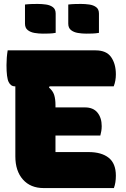

<svg xmlns="http://www.w3.org/2000/svg" viewBox="-20 -956 640 976"><path d="M202 0Q135 0 96.5 -43.5Q58 -87 58 -161V-517H55Q35 -517 24 -539Q13 -561 13 -625Q13 -663 19 -700H466Q521 -700 545 -665.5Q569 -631 569 -578Q569 -545 558 -517H232L229 -511Q249 -494 255.5 -473Q262 -452 262 -422V-410H412Q454 -410 475.5 -383.5Q497 -357 497 -315Q497 -302 495 -290Q493 -278 490 -267H262V-183H430Q496 -183 532.5 -154Q569 -125 569 -63Q569 -27 559 0ZM107 -933Q123 -935 140.5 -935.5Q158 -936 171 -936Q193 -936 214 -933Q235 -930 249 -919.5Q263 -909 263 -887V-789Q247 -786 229.5 -785.5Q212 -785 198 -785Q177 -785 156 -788.5Q135 -792 121 -803Q107 -814 107 -836ZM327 -933Q343 -935 360.5 -935.5Q378 -936 391 -936Q413 -936 434 -933Q455 -930 469 -919.5Q483 -909 483 -887V-789Q467 -786 449.5 -785.5Q432 -785 418 -785Q397 -785 376 -788.5Q355 -792 341 -803Q327 -814 327 -836Z"/></svg>

Font: Recursive Mn Csl St Blk
Style: Regular
Weight: 900
Monospace: yes
Version: Version 1.079;hotconv 1.0.112;makeotfexe 2.5.65598; ttfautoh